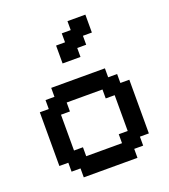

<svg xmlns="http://www.w3.org/2000/svg" viewBox="-144 -904 889 1008"><g transform="rotate(-20 300.0 -400.0)"><path d="M450 0V-50H500V-100H550V-400H500V-450H450V-500H150V-450H100V-400H50V-100H100V-50H150V0ZM200 -100V-150H150V-350H200V-400H400V-350H450V-150H400V-100ZM250 -600H350V-650H400V-700H450V-800H350V-750H300V-700H250Z"/></g></svg>

Font: Matrix Sans Video
Style: Regular
Weight: 400
Designer: Brad Neil
Version: Version 1.100